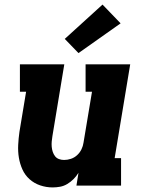

<svg xmlns="http://www.w3.org/2000/svg" viewBox="-20 -811 640 839"><path d="M210 8Q182 8 155.5 -1Q129 -10 109 -28Q89 -46 78 -70.5Q67 -95 62.5 -122Q58 -149 59.5 -178Q61 -207 65 -235L94 -410H67V-530H261L209 -216Q207 -204 206 -192.5Q205 -181 206 -169.5Q207 -158 210.5 -147.5Q214 -137 220.5 -128.5Q227 -120 237.5 -116Q248 -112 260 -112Q275 -112 290 -117Q305 -122 317 -133Q329 -144 336 -158.5Q343 -173 345 -188L382 -410H354V-530H549L481 -120H509V0H314L323 -56Q314 -41 301.5 -28.5Q289 -16 274 -7Q259 2 242.5 5Q226 8 210 8ZM323 -579 263 -641 428 -791 507 -709Z"/></svg>

Font: Iosevka Slab HvExObl
Style: Regular
Weight: 900
Width: 7
Italic angle: -9°
Monospace: yes
Designer: Belleve Invis
Foundry: Belleve Invis
Version: Version 11.1.1; ttfautohint (v1.8.3)